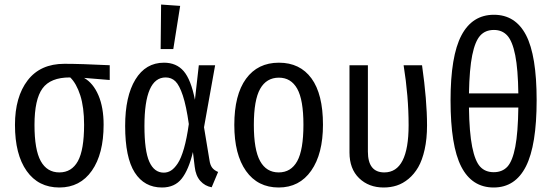

<svg xmlns="http://www.w3.org/2000/svg" viewBox="-20 -813 2429 845"><path d="M462.9 -525.9V-460.9L350.1 -470.2Q390.1 -447.3 413.1 -393.8Q436 -340.3 436 -264.2Q436 -135.7 384.3 -61.8Q332.5 12.2 241.2 12.2Q148.9 12.2 97.4 -60.5Q45.9 -133.3 45.9 -263.2Q45.9 -386.7 101.8 -459.5Q157.7 -532.2 263.2 -532.2Q335 -532.2 462.9 -525.9ZM350.1 -264.2Q350.1 -340.8 333.3 -393.3Q316.4 -445.8 289.1 -472.2H287.1Q202.1 -472.2 167 -423.8Q131.8 -375.5 131.8 -263.2Q131.8 -153.8 159.4 -104Q187 -54.2 241.2 -54.2Q295.4 -54.2 322.8 -103.8Q350.1 -153.3 350.1 -264.2Z M689 -793 772.9 -787.1 742.7 -597.2H687ZM701.7 -537.1Q756.3 -537.1 788.3 -500Q820.3 -462.9 837.9 -374L855 -525.9H926.8L877.9 -252.9L901.9 -107.9Q904.8 -86.9 913.6 -75.2Q922.4 -63.5 939.9 -56.2L911.6 11.2Q881.8 5.9 861.6 -16.8Q841.3 -39.6 836.9 -79.1L829.1 -144Q810.5 -65.9 779.8 -26.9Q749 12.2 692.9 12.2Q615.2 12.2 573 -53.7Q530.8 -119.6 530.8 -258.8Q530.8 -389.2 575.9 -463.1Q621.1 -537.1 701.7 -537.1ZM709 -472.2Q615.7 -472.2 615.7 -258.8Q615.7 -148.9 637.2 -101.1Q658.7 -53.2 700.7 -53.2Q717.8 -53.2 732.4 -62.3Q747.1 -71.3 762 -93.5Q776.9 -115.7 789.6 -159.7Q802.2 -203.6 811 -267.1Q799.8 -346.7 784.7 -392.3Q769.5 -438 752 -455.1Q734.4 -472.2 709 -472.2Z M1207.5 -537.1Q1300.3 -537.1 1350.8 -468Q1401.4 -398.9 1401.4 -264.2Q1401.4 -135.7 1349.6 -61.8Q1297.9 12.2 1206.5 12.2Q1114.3 12.2 1062.7 -60.5Q1011.2 -133.3 1011.2 -263.2Q1011.2 -395.5 1062.7 -466.3Q1114.3 -537.1 1207.5 -537.1ZM1207.5 -471.2Q1152.8 -471.2 1125 -422.1Q1097.2 -373 1097.2 -263.2Q1097.2 -153.8 1124.8 -104Q1152.3 -54.2 1206.5 -54.2Q1260.7 -54.2 1288.1 -103.8Q1315.4 -153.3 1315.4 -264.2Q1315.4 -373.5 1288.1 -422.4Q1260.7 -471.2 1207.5 -471.2Z M1837.4 -525.9Q1859.4 -371.1 1859.4 -261.2Q1859.4 -202.1 1848.9 -155Q1838.4 -107.9 1820.6 -77.1Q1802.7 -46.4 1778.1 -25.9Q1753.4 -5.4 1726.3 3.4Q1699.2 12.2 1668.5 12.2Q1603 12.2 1560.5 -28.8Q1518.1 -69.8 1518.1 -142.1V-525.9H1599.1V-146Q1599.1 -54.2 1671.4 -54.2Q1778.3 -54.2 1778.3 -262.2Q1778.3 -389.2 1756.3 -525.9Z M2153.8 -748Q2248.5 -748 2295.2 -658.2Q2341.8 -568.4 2341.8 -372.1Q2341.8 -173.8 2294.7 -80.8Q2247.6 12.2 2152.8 12.2Q2057.1 12.2 2010 -79.6Q1962.9 -171.4 1962.9 -371.1Q1962.9 -566.4 2010.7 -657.2Q2058.6 -748 2153.8 -748ZM2153.8 -681.2Q2115.7 -681.2 2093.3 -656.2Q2070.8 -631.3 2058.3 -570.1Q2045.9 -508.8 2043.9 -401.9H2261.2Q2259.8 -508.3 2247.6 -569.8Q2235.4 -631.3 2212.9 -656.2Q2190.4 -681.2 2153.8 -681.2ZM2152.8 -55.2Q2190.9 -55.2 2213.4 -79.8Q2235.8 -104.5 2247.8 -167Q2259.8 -229.5 2261.2 -339.8H2043.9Q2045.4 -230 2058.1 -166.7Q2070.8 -103.5 2093.3 -79.3Q2115.7 -55.2 2152.8 -55.2Z"/></svg>

Font: Fira Sans Compressed Book
Style: Regular
Weight: 350
Width: 1
Designer: Carrois Corporate & Edenspiekermann AG
Foundry: Carrois Corporate GbR & Edenspiekermann AG
Version: Version 4.203;PS 004.203;hotconv 1.0.88;makeotf.lib2.5.64775